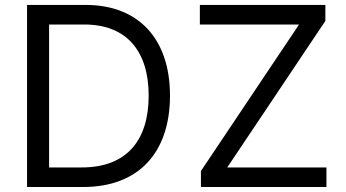

<svg xmlns="http://www.w3.org/2000/svg" viewBox="-20 -747 1384 767"><path d="M312.5 0C534.1 0 659.1 -137.8 659.1 -365.1C659.1 -590.9 534.1 -727.3 322.4 -727.3H88.1V0ZM176.1 -78.1V-649.1H316.8C487.2 -649.1 573.9 -541.2 573.9 -365.1C573.9 -187.5 487.2 -78.1 306.8 -78.1ZM782.7 0H1284.1V-78.1H887.8L1279.8 -663.4V-727.3H778.4V-649.1H1174.7L782.7 -63.9Z"/></svg>

Font: Karasuma Gothic
Style: Regular
Weight: 400
Designer: Rasmus Andersson, Ryoko Nishizuka
Foundry: Genbu
Version: Version 1.00